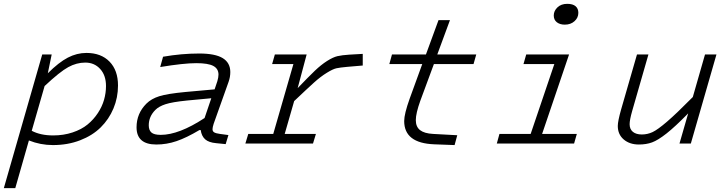

<svg xmlns="http://www.w3.org/2000/svg" viewBox="-52 -741 3755 991"><path d="M-32.2 230 166 -460H214.8L194.8 -362.8Q251.5 -419.4 298.1 -443.6Q344.7 -467.8 394 -467.8Q469.7 -467.8 513.4 -422.9Q557.1 -377.9 557.1 -299.8Q557.1 -237.3 533.7 -181.4Q510.3 -125.5 467.8 -83.5Q425.3 -41.5 361.3 -16.8Q297.4 7.8 221.2 7.8Q156.7 7.8 97.2 -16.1L26.9 230ZM388.2 -418Q343.3 -418 300.3 -394.5Q257.3 -371.1 178.2 -296.9L111.8 -65.9Q157.2 -42 222.2 -42Q276.4 -42 322.5 -57.4Q368.7 -72.8 399.9 -98.4Q431.2 -124 453.1 -157.5Q475.1 -190.9 485.1 -226.1Q495.1 -261.2 495.1 -296.9Q495.1 -352.1 465.1 -385Q435.1 -418 388.2 -418Z M1050.8 -102.1Q1044.9 -83.5 1044.9 -74.2Q1044.9 -63 1053.5 -57.9Q1062 -52.7 1083 -49.8L1127 -43.9L1112.8 2.9L1064 -2Q1025.4 -5.4 1006.8 -22Q988.3 -38.6 983.9 -69.8H977.5Q910.2 -29.8 859.1 -12.5Q808.1 4.9 754.9 4.9Q652.8 4.9 652.8 -84Q652.8 -155.3 703.6 -206.1Q729 -231.4 770.3 -244.4Q811.5 -257.3 903.8 -266.1L1055.7 -279.8L1069.8 -321.8Q1075.7 -341.8 1075.7 -356Q1075.7 -386.2 1049.1 -400.6Q1022.5 -415 960.9 -415Q896.5 -415 774.9 -395L789.6 -448.2Q884.3 -464.8 976.6 -464.8Q1058.6 -464.8 1097.7 -440.9Q1136.7 -417 1136.7 -369.1Q1136.7 -343.3 1127.9 -318.8ZM777.8 -44.9Q871.6 -44.9 1003.9 -131.8L1038.6 -233.9L913.6 -222.2Q836.4 -214.4 802.2 -203.1Q768.1 -191.9 750 -173.8Q715.8 -139.6 715.8 -94.2Q715.8 -69.3 729.5 -57.1Q743.2 -44.9 777.8 -44.9Z M1229.5 -49.8H1358.4L1462.4 -410.2H1352.5L1366.7 -460H1530.8L1484.4 -286.1Q1542 -346.2 1573.7 -376.5Q1605.5 -406.7 1636.2 -426.3Q1667 -445.8 1689.9 -451.2Q1712.9 -456.5 1751.5 -459L1820.3 -462.9V-402.8L1740.7 -396Q1703.1 -392.6 1684.8 -388.7Q1666.5 -384.8 1634.8 -365.2Q1603 -345.7 1568.8 -314.9Q1534.7 -284.2 1466.3 -219.2L1417.5 -49.8H1578.6L1563.5 0H1214.4Z M2117.2 -220.2Q2094.2 -155.8 2094.2 -121.1Q2094.2 -86.4 2116.2 -69.3Q2138.2 -52.2 2183.1 -49.8L2308.1 -43L2294.4 7.8L2189.5 3.9Q2034.2 -2 2034.2 -116.2Q2034.2 -152.8 2062.5 -231.9L2127.4 -410.2H1957.5L1971.2 -460H2146.5L2211.4 -637.2H2270.5L2205.1 -460H2406.2L2392.1 -410.2H2187.5Z M2863.3 -613.8Q2837.9 -613.8 2822 -626.2Q2806.2 -638.7 2806.2 -661.1Q2806.2 -684.6 2825.2 -702.9Q2844.2 -721.2 2876 -721.2Q2904.3 -721.2 2918.7 -709Q2933.1 -696.8 2933.1 -674.8Q2933.1 -649.4 2913.3 -631.6Q2893.6 -613.8 2863.3 -613.8ZM2525.9 -49.8H2687L2809.1 -410.2H2649.9L2664.1 -460H2885.3L2746.1 -49.8H2925.3L2911.1 0H2512.2Z M3455.1 0 3500 -155.8Q3432.6 -86.9 3388.2 -52Q3343.8 -17.1 3313.7 -6.1Q3283.7 4.9 3245.6 4.9Q3197.8 4.9 3167.2 -21.2Q3136.7 -47.4 3136.7 -90.8Q3136.7 -115.2 3153.8 -175.8L3235.8 -460H3294.9L3210.9 -168Q3197.8 -122.1 3197.8 -100.1Q3197.8 -74.2 3214.6 -60.5Q3231.4 -46.9 3260.7 -46.9Q3290 -46.9 3316.4 -59.3Q3342.8 -71.8 3391.1 -113.3Q3439.5 -154.8 3523.9 -240.2L3586.9 -460H3646L3513.7 0Z"/></svg>

Font: IntelOne Mono Light
Style: Italic
Weight: 300
Italic angle: -16°
Designer: Fred Shallcrass
Foundry: Frere-Jones Type LLC
Version: Version 1.200;hotconv 1.1.0;makeotfexe 2.6.0;FJTRelease1.2